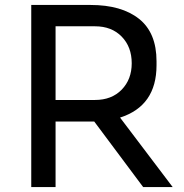

<svg xmlns="http://www.w3.org/2000/svg" viewBox="-20 -754 740 774"><path d="M106 0V-734H345Q470 -734 540.5 -678Q611 -622 611 -507V-491Q611 -327 464 -280L676 0H557L360 -264H345H204V0ZM204 -648V-351H363Q430 -351 470.5 -392.5Q511 -434 511 -499Q511 -565 470.5 -606.5Q430 -648 363 -648Z"/></svg>

Font: Cazoo Sans
Style: Regular
Weight: 400
Designer: Jonathan Barnbrook, Julián Moncada
Foundry: Barnbrook Fonts
Version: Version 2.000;Glyphs 3.3 (3337)